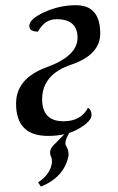

<svg xmlns="http://www.w3.org/2000/svg" viewBox="-20 -502 445 723"><path d="M160.6 9.8Q40.5 9.8 40.5 -111.8Q40.5 -207 156.2 -249Q272 -291 272 -359.9Q272 -429.7 192.9 -429.7Q147.9 -429.7 123 -382.8Q90.3 -383.3 90.3 -404.3Q90.3 -430.7 147.5 -456.5Q204.6 -482.4 266.1 -482.4Q357.4 -482.4 357.4 -376Q357.4 -295.4 248 -258.5Q138.7 -221.7 138.7 -127.9Q138.7 -45.4 219.2 -45.4Q284.7 -45.4 311.5 -96.2Q324.7 -88.4 324.7 -68.4Q324.7 -45.9 277.8 -18.1Q231 9.8 160.6 9.8ZM133.8 200.7 123.5 184.6Q170.9 153.8 175.8 108.4Q175.8 95.7 172.4 88.6Q168.9 81.5 168.5 72.3Q168.5 55.2 190.9 35.6L224.1 1.5L244.6 -7.3Q226.1 21 226.1 38.1Q226.6 44.9 232.4 54.2Q238.3 63.5 238.3 84Q221.7 165.5 133.8 200.7Z"/></svg>

Font: Kelvinch
Style: Italic
Weight: 400
Italic angle: -10°
Designer: Paul James Miller
Foundry: High-Logic / Made with FontCreator
Version: Version 3.40;July 22, 2017;FontCreator 11.0.0.2388 64-bit